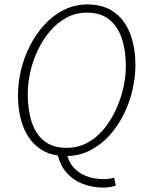

<svg xmlns="http://www.w3.org/2000/svg" viewBox="-20 -691 658 865"><path d="M277 12Q205 12 157 -23Q109 -58 85 -119.5Q61 -181 61 -262Q61 -317 74.5 -374.5Q88 -432 115 -485Q142 -538 180 -579.5Q218 -621 267 -646Q316 -671 374 -671Q446 -671 494 -636.5Q542 -602 566 -540Q590 -478 590 -397Q590 -342 576.5 -284.5Q563 -227 536.5 -174Q510 -121 472 -79.5Q434 -38 385 -13Q336 12 277 12ZM280 -25Q331 -25 373 -47.5Q415 -70 447 -108.5Q479 -147 501.5 -195.5Q524 -244 535.5 -294.5Q547 -345 547 -392Q547 -464 528.5 -518.5Q510 -573 471.5 -603.5Q433 -634 371 -634Q321 -634 279 -611Q237 -588 204.5 -549.5Q172 -511 149.5 -463Q127 -415 116 -364.5Q105 -314 105 -267Q105 -195 123 -140.5Q141 -86 179.5 -55.5Q218 -25 280 -25ZM444 154Q394 154 350.5 136.5Q307 119 277 83.5Q247 48 237 -9L280 -3Q288 37 311.5 63.5Q335 90 370.5 103Q406 116 448 116Q461 116 472 114.5Q483 113 494 109L502 145Q476 154 444 154Z"/></svg>

Font: Source Sans 3 Light
Style: Italic
Weight: 300
Italic angle: -11°
Designer: Paul D. Hunt
Foundry: Adobe
Version: Version 3.046;hotconv 1.0.118;makeotfexe 2.5.65603